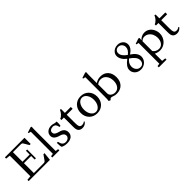

<svg xmlns="http://www.w3.org/2000/svg" viewBox="267 -2142 3788 3788"><g transform="rotate(-45 2161.0 -248.5)"><path d="M33.7 0V-35.2L125.5 -44.4V-618.7L33.7 -627.9V-663.1H580.1V-490.2H548.8L486.3 -596.7Q478 -611.3 466.1 -617.2Q454.1 -623 427.7 -623H218.3V-356.4H418.9V-461.9H454.1V-217.3H418.9V-315.9H218.3V-40H488.8Q509.8 -40 520.8 -45.9Q531.7 -51.8 543 -67.4L614.7 -168.9H645.5L627.4 0Z M693.4 0V-35.2L752.4 -43.5V-659.2L702.1 -670.9V-689.5L815.4 -726.1L834.5 -718.3Q831.1 -681.6 831.1 -646V-43.9L890.6 -35.2V0Z M970.7 -21Q960 -53.2 960 -140.6H990.2Q1001.5 -82 1026.6 -54.4Q1051.8 -26.9 1095.7 -26.9Q1139.2 -26.9 1168.2 -49.6Q1197.3 -72.3 1197.3 -107.4Q1197.3 -140.6 1173.6 -164.1Q1149.9 -187.5 1106.4 -198.7Q1085 -204.1 1067.4 -210.4Q1049.8 -216.8 1030 -227.8Q1010.3 -238.8 996.8 -252Q983.4 -265.1 974.6 -284.9Q965.8 -304.7 965.8 -328.1Q965.8 -385.7 1009.3 -423.6Q1052.7 -461.4 1122.1 -461.4Q1157.7 -461.4 1196.8 -447.3Q1226.1 -437 1251.5 -444.8Q1256.8 -423.8 1256.8 -395.5Q1256.8 -361.3 1248 -326.2L1219.7 -324.7Q1215.8 -343.3 1213.1 -353.8Q1210.4 -364.3 1203.4 -379.4Q1196.3 -394.5 1187.5 -402.8Q1178.7 -411.1 1163.1 -417.2Q1147.5 -423.3 1127 -423.3Q1089.8 -423.3 1063.2 -404.8Q1036.6 -386.2 1036.6 -353.5Q1036.6 -333 1045.4 -317.6Q1054.2 -302.2 1071.8 -291.5Q1089.4 -280.8 1107.2 -274.2Q1125 -267.6 1150.9 -261.2Q1273.4 -230.5 1273.4 -125.5Q1273.4 -62 1228.3 -25.4Q1183.1 11.2 1100.1 11.2Q1017.1 11.2 970.7 -21Z M1528.8 12.2Q1495.1 12.2 1470.7 0.2Q1446.3 -11.7 1434.6 -30.3Q1422.4 -49.3 1417.5 -72.3Q1412.6 -95.2 1412.6 -146V-395.5H1342.8V-429.2Q1377.9 -439 1414.6 -479.5Q1451.2 -520 1465.3 -560.1L1491.2 -553.7V-446.8H1656.2V-395.5H1491.2V-180.7Q1491.2 -127.9 1494.1 -106.4Q1497.1 -85 1503.9 -68.4Q1516.6 -36.6 1564 -36.6Q1603.5 -36.6 1634.3 -62L1647.5 -49.3Q1602.1 12.2 1528.8 12.2Z M2106.2 -54Q2042 12.2 1940.4 12.2Q1838.9 12.2 1774.7 -54Q1710.4 -120.1 1710.4 -224.1Q1710.4 -328.1 1774.7 -394.3Q1838.9 -460.4 1940.4 -460.4Q2042 -460.4 2106.2 -394.3Q2170.4 -328.1 2170.4 -224.1Q2170.4 -120.1 2106.2 -54ZM1940.4 -26.4Q2000 -26.4 2039.8 -83Q2079.6 -139.6 2079.6 -224.1Q2079.6 -308.6 2039.8 -365.2Q2000 -421.9 1940.4 -421.9Q1881.3 -421.9 1841.6 -365.2Q1801.8 -308.6 1801.8 -224.1Q1801.8 -139.6 1841.6 -83Q1881.3 -26.4 1940.4 -26.4Z M2305.2 14.6 2267.6 -1.5Q2273.9 -26.9 2273.9 -128.9V-659.2L2223.6 -670.9V-689.5L2337.4 -726.1L2356 -718.3Q2352.5 -681.6 2352.5 -646V-416.5Q2413.1 -460.4 2492.7 -460.4Q2592.8 -460.4 2651.6 -396.5Q2710.4 -332.5 2710.4 -224.1Q2710.4 -115.7 2648.9 -52.2Q2587.4 11.2 2482.4 11.2Q2435.5 11.2 2399.4 -3.9Q2369.6 -16.1 2352.1 -16.1Q2328.6 -16.1 2305.2 14.6ZM2352.5 -130.4Q2352.5 -87.4 2388.7 -58.1Q2424.8 -28.8 2478.5 -28.8Q2542 -28.8 2581.1 -79.8Q2620.1 -130.9 2620.1 -213.9Q2620.1 -303.7 2574.5 -360.4Q2528.8 -417 2456.5 -417Q2399.4 -417 2352.5 -378.9Z M3159.7 11.2Q3083 11.2 3034.9 -34.4Q2986.8 -80.1 2986.8 -144.5Q2986.8 -191.9 3018.3 -236.6Q3049.8 -281.2 3116.2 -331.1Q3062 -371.6 3033.4 -419.9Q3004.9 -468.3 3004.9 -515.6Q3004.9 -560.1 3029.8 -594.5Q3054.7 -628.9 3092.3 -646Q3129.9 -663.1 3171.9 -663.1Q3240.2 -663.1 3285.2 -622.8Q3330.1 -582.5 3330.1 -521Q3330.1 -428.2 3214.8 -352.1Q3345.7 -265.6 3345.7 -166Q3345.7 -116.7 3320.1 -75.7Q3294.4 -34.7 3251.7 -11.7Q3209 11.2 3159.7 11.2ZM3066.4 -535.2Q3066.4 -454.1 3177.7 -376.5Q3218.3 -408.7 3240 -441.9Q3261.7 -475.1 3261.7 -515.1Q3261.7 -561 3231.7 -593Q3201.7 -625 3156.2 -625Q3118.2 -625 3092.3 -600.1Q3066.4 -575.2 3066.4 -535.2ZM3187.5 -27.8Q3226.6 -27.8 3252.7 -54.7Q3278.8 -81.5 3278.8 -130.4Q3278.8 -178.2 3245.6 -221.7Q3212.4 -265.1 3146 -310.5Q3106.9 -282.7 3085.7 -244.9Q3064.5 -207 3064.5 -162.6Q3064.5 -106.9 3097.7 -67.4Q3130.9 -27.8 3187.5 -27.8Z M3436.5 228.5V192.9L3494.6 185.1V-393.1L3444.3 -405.3V-423.3L3557.6 -460.4L3577.1 -452.6Q3574.2 -423.8 3573.2 -391.6Q3601.6 -425.3 3639.6 -442.4Q3677.7 -459.5 3717.3 -460.4Q3764.2 -461.4 3804.2 -441.7Q3844.2 -421.9 3870.1 -388.9Q3896 -356 3910.6 -314.7Q3925.3 -273.4 3925.3 -231Q3925.3 -180.2 3906 -134.8Q3886.7 -89.4 3855.2 -57.4Q3823.7 -25.4 3782 -6.8Q3740.2 11.7 3696.3 11.7Q3633.3 11.7 3573.2 -17.6V183.6L3652.3 192.9V228.5ZM3661.6 -402.8Q3610.4 -402.8 3573.2 -361.8V-91.8Q3590.3 -61.5 3625.5 -43.5Q3660.6 -25.4 3698.7 -25.4Q3760.7 -25.4 3797.9 -74.5Q3835 -123.5 3835 -200.2Q3835 -252.9 3814 -299.1Q3793 -345.2 3752.7 -374Q3712.4 -402.8 3661.6 -402.8Z M4166 12.2Q4132.3 12.2 4107.9 0.2Q4083.5 -11.7 4071.8 -30.3Q4059.6 -49.3 4054.7 -72.3Q4049.8 -95.2 4049.8 -146V-395.5H3980V-429.2Q4015.1 -439 4051.8 -479.5Q4088.4 -520 4102.5 -560.1L4128.4 -553.7V-446.8H4293.5V-395.5H4128.4V-180.7Q4128.4 -127.9 4131.3 -106.4Q4134.3 -85 4141.1 -68.4Q4153.8 -36.6 4201.2 -36.6Q4240.7 -36.6 4271.5 -62L4284.7 -49.3Q4239.3 12.2 4166 12.2Z"/></g></svg>

Font: Elstob 8pt
Style: Regular
Weight: 400
Designer: Peter S. Baker
Version: Version 1.015